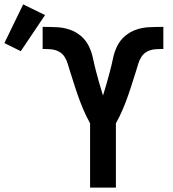

<svg xmlns="http://www.w3.org/2000/svg" viewBox="-171 -858 791 878"><path d="M241 0V-294Q232 -310 224 -326.5Q216 -343 209 -359.5Q202 -376 195.5 -393Q189 -410 183 -427.5Q177 -445 171.5 -462Q166 -479 160.5 -496.5Q155 -514 149.5 -531Q144 -548 139 -565.5Q134 -583 124 -598.5Q114 -614 97.5 -622.5Q81 -631 63 -632.5Q45 -634 26 -634Q26 -634 26 -634Q26 -634 26 -634H25Q25 -634 25 -634Q25 -634 25 -634H24V-735Q26 -735 28 -735Q30 -735 32 -735Q61 -735 90.5 -733.5Q120 -732 148 -722.5Q176 -713 199 -693.5Q222 -674 235 -647.5Q248 -621 254 -592Q260 -563 267.5 -534.5Q275 -506 283 -477.5Q291 -449 300 -421Q309 -449 317 -477.5Q325 -506 332.5 -534.5Q340 -563 346 -592Q352 -621 365 -647.5Q378 -674 401 -693.5Q424 -713 452 -722.5Q480 -732 509.5 -733.5Q539 -735 568 -735Q570 -735 572 -735Q574 -735 576 -735V-634H575Q575 -634 575 -634Q575 -634 575 -634H574Q574 -634 574 -634Q574 -634 574 -634Q555 -634 537 -632.5Q519 -631 502.5 -622.5Q486 -614 476 -598.5Q466 -583 461 -565.5Q456 -548 450.5 -531Q445 -514 439.5 -496.5Q434 -479 428.5 -462Q423 -445 417 -427.5Q411 -410 404.5 -393Q398 -376 391 -359.5Q384 -343 376 -326.5Q368 -310 359 -294V0ZM-76 -624 -151 -661 -65 -838 35 -789Z"/></svg>

Font: Zed Sans Extended
Style: Bold
Weight: 700
Width: 7
Designer: Belleve Invis
Foundry: Belleve Invis
Version: Version 1.0.0; ttfautohint (v1.8.4)